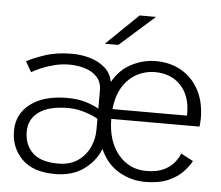

<svg xmlns="http://www.w3.org/2000/svg" viewBox="-51 -759 952 828"><g transform="rotate(5 425.0 -345.5)"><path d="M216 11Q120.5 11 72.2 -38Q24 -87 24 -159.5Q24 -232.5 82 -276.5Q140 -320.5 241 -320.5Q289.5 -320.5 325 -308.8Q360.5 -297 378 -286V-365Q378 -400.5 358 -422.5Q338 -444.5 305.8 -454.5Q273.5 -464.5 236.5 -464.5Q204 -464.5 172 -456.2Q140 -448 114.5 -437Q89 -426 75.5 -417.5L49.5 -462.5Q75 -477 126.2 -494.5Q177.5 -512 245 -512Q286 -512 324 -500.8Q362 -489.5 388.5 -465.8Q415 -442 421.5 -405Q452 -460 502.8 -486Q553.5 -512 608 -512Q670 -512 718.2 -484.5Q766.5 -457 794.2 -405.5Q822 -354 822 -282.5Q822 -275 821.2 -264.5Q820.5 -254 819.5 -247H437.5Q438 -151.5 485.2 -94Q532.5 -36.5 607 -36.5Q654 -36.5 683.2 -51Q712.5 -65.5 728.5 -86Q744.5 -106.5 751 -124.5L804 -96.5Q793 -74.5 769.2 -49.2Q745.5 -24 705.5 -6.5Q665.5 11 606 11Q546 11 492.8 -19.5Q439.5 -50 411 -114.5Q390.5 -61.5 340.8 -25.2Q291 11 216 11ZM439 -289.5H761.5V-300.5Q761.5 -376 719.5 -420.2Q677.5 -464.5 607.5 -464.5Q567 -464.5 530.8 -445.5Q494.5 -426.5 469.8 -387.8Q445 -349 439 -289.5ZM225.5 -35Q276 -35 310 -58.2Q344 -81.5 361 -118Q378 -154.5 378 -195V-242Q358 -254.5 321.8 -266Q285.5 -277.5 248 -277.5Q166.5 -277.5 122.8 -246.5Q79 -215.5 79 -160Q79 -104.5 114.5 -69.8Q150 -35 225.5 -35ZM440 -567.5H381.5L520.5 -702H591.5Z"/></g></svg>

Font: Trispace ExtraLight
Style: Regular
Weight: 200
Designer: Tyler Finck
Foundry: Etcetera Type Company
Version: Version 1.210; ttfautohint (v1.8.3)